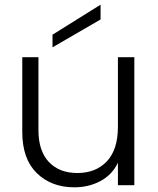

<svg xmlns="http://www.w3.org/2000/svg" viewBox="-20 -790 673 819"><path d="M553 -546V0H483V-96Q459 -45 409 -18Q359 9 297 9Q199 9 137 -51.5Q75 -112 75 -227V-546H144V-235Q144 -146 188.5 -99Q233 -52 310 -52Q389 -52 436 -102Q483 -152 483 -249V-546ZM409 -707 204 -588V-642L409 -770Z"/></svg>

Font: A Bank Premium Light
Style: Regular
Weight: 300
Designer: Ninad Kale (Devanagari), Jonny Pinhorn (Latin), Htun Naung (Myanmar)
Foundry: Indian Type Foundry
Version: 4.004